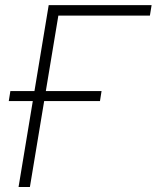

<svg xmlns="http://www.w3.org/2000/svg" viewBox="-20 -748 626 768"><path d="M586.4 -727.5 579.6 -685.5H213.4L99.6 0H54.2L174.8 -727.5ZM15.1 -343.8 21.5 -383.8H386.2L379.9 -343.8Z"/></svg>

Font: Inter 18pt ExtraLight
Style: Italic
Weight: 250
Italic angle: -9.3988°
Designer: Rasmus Andersson
Foundry: rsms
Version: Version 4.001;git-66647c0bb